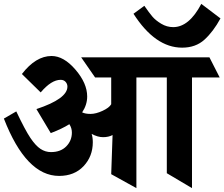

<svg xmlns="http://www.w3.org/2000/svg" viewBox="-39 -971 1158 991"><path d="M952 -571V0L822 -77V-571H665V0L535 -72L542 -274Q521 -263 493 -263Q465 -263 434 -280Q440 -261 440 -237Q440 -164 392.5 -113.5Q345 -63 266 -63Q96 -63 -19 -359L45 -396Q91 -299 118 -259Q145 -219 170 -202.5Q195 -186 224 -186Q274 -186 303 -215.5Q332 -245 332 -287Q332 -310 319 -330Q281 -306 223 -284L149 -408Q309 -461 309 -524Q309 -538 299.5 -548.5Q290 -559 274 -559Q226 -559 171 -494L74 -589Q146 -682 227 -682Q290 -682 350.5 -611.5Q411 -541 411 -473Q411 -430 385 -391Q401 -383 428.5 -383Q456 -383 490.5 -399Q525 -415 535 -433V-571H452L380 -675H1042L1095 -571ZM855 -831Q937 -831 1000 -951L1099 -876Q1062 -808 1016.5 -766.5Q971 -725 901 -725Q762 -725 650 -900L706 -941Q731 -905 747.5 -885.5Q764 -866 793 -848.5Q822 -831 855 -831Z"/></svg>

Font: Halant
Style: Bold
Weight: 700
Designer: Hitesh Malaviya (Devanagari), Satya Rajpurohit (Latin)
Foundry: Indian Type Foundry
Version: Version 1.101;PS 1.0;hotconv 1.0.78;makeotf.lib2.5.61930; tt